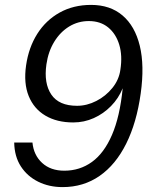

<svg xmlns="http://www.w3.org/2000/svg" viewBox="-20 -753 628 784"><path d="M235.5 11Q180.5 11 136 -11Q91.5 -33 65.2 -73.5Q39 -114 38 -171H112.5Q117.5 -119.5 152 -87.8Q186.5 -56 242.5 -56Q306 -56 355.5 -91.8Q405 -127.5 437.2 -202Q469.5 -276.5 481 -392.5Q464 -351 433.2 -319.8Q402.5 -288.5 363 -270.8Q323.5 -253 279 -253Q212.5 -253 165.5 -280.8Q118.5 -308.5 97.2 -360.8Q76 -413 86.5 -486Q97 -559 132.2 -614.8Q167.5 -670.5 223.8 -701.8Q280 -733 352 -733Q429.5 -733 480.2 -690Q531 -647 550.8 -566Q570.5 -485 554.5 -371Q538 -252 495.2 -166.2Q452.5 -80.5 386.8 -34.8Q321 11 235.5 11ZM294.5 -321Q335 -321 373.5 -340.8Q412 -360.5 439 -394Q466 -427.5 471.5 -468Q480.5 -525.5 467 -570.2Q453.5 -615 421.8 -641Q390 -667 342.5 -667Q299 -667 262.5 -644.8Q226 -622.5 201.5 -582.5Q177 -542.5 169.5 -490Q158.5 -413 189.5 -367Q220.5 -321 294.5 -321Z"/></svg>

Font: Public Sans Thin Light
Style: Italic
Weight: 300
Italic angle: -8°
Version: Version 2.001